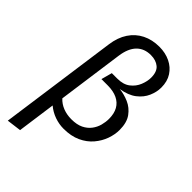

<svg xmlns="http://www.w3.org/2000/svg" viewBox="-282 -849 1163 1163"><g transform="rotate(45 299.5 -267.0)"><path d="M360 -750Q412 -750 453.5 -730Q495 -710 519 -673Q543 -636 543 -583Q543 -545 526 -506Q509 -467 471.5 -438Q434 -409 371 -399Q412 -395 452 -377.5Q492 -360 519 -323Q546 -286 546 -223Q546 -184 531.5 -143Q517 -102 487 -66.5Q457 -31 410.5 -9.5Q364 12 300 12Q261 12 223 -1.5Q185 -15 154 -41L120 204L27 216L133 -544Q142 -610 172.5 -656Q203 -702 251 -726Q299 -750 360 -750ZM359 -678Q303 -678 268.5 -643Q234 -608 224 -538L165 -113Q188 -88 221 -75Q254 -62 293 -62Q340 -62 370.5 -77Q401 -92 419.5 -116.5Q438 -141 445.5 -169.5Q453 -198 453 -225Q453 -270 436 -300.5Q419 -331 385.5 -347Q352 -363 303 -363H250L269 -433H316Q367 -433 398 -457Q429 -481 443 -516Q457 -551 457 -582Q457 -633 430 -655.5Q403 -678 359 -678Z"/></g></svg>

Font: Fira Sans Variable
Style: Italic
Weight: 397
Italic angle: -8°
Designer: Carrois Corporate & Edenspiekermann AG
Foundry: Carrois Corporate GbR & Edenspiekermann AG
Version: Version 4.202